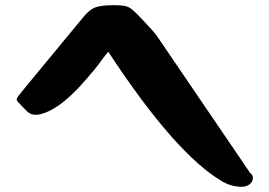

<svg xmlns="http://www.w3.org/2000/svg" viewBox="-20 -781 1040 741"><path d="M46 -403Q51 -412 91 -460L300 -713Q324 -743 346.5 -752Q369 -761 420 -761Q460 -761 475 -754Q491 -747 531 -704Q574 -658 583 -646L945 -114Q956 -106 956 -94Q956 -79 943 -69.5Q930 -60 912 -60Q910 -60 905.5 -60.5Q901 -61 898 -61Q867 -64 839 -80Q658 -185 398 -581Q388 -571 368 -543Q352 -520 317 -480Q241 -391 182 -359Q144 -338 118 -338Q99 -338 87 -349Q81 -354 65.5 -370.5Q50 -387 49 -388Q42 -395 46 -403Z"/></svg>

Font: NaniFont Regular
Style: Regular
Weight: 400
Designer: Nanigashitei
Version: Version 1.036